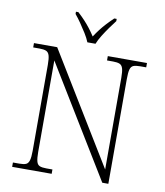

<svg xmlns="http://www.w3.org/2000/svg" viewBox="-98 -1011 935 1091"><g transform="rotate(10 369.0 -465.5)"><path d="M47 0V-25H84Q109 -25 122 -30.5Q135 -36 140.5 -54.5Q146 -73 146 -109V-606Q146 -643 140.5 -660.5Q135 -678 121.5 -683.5Q108 -689 84 -689H47V-714H181L570 -77V-606Q570 -643 564.5 -660.5Q559 -678 545.5 -683.5Q532 -689 508 -689H473V-714H699V-689H664Q639 -689 625.5 -683.5Q612 -678 607 -660Q602 -642 602 -605V0H567L178 -637V-109Q178 -73 183 -54.5Q188 -36 201.5 -30.5Q215 -25 240 -25H275V0ZM345 -771Q336 -794 319.5 -820.5Q303 -847 285 -873Q267 -899 251 -918V-931H265Q289 -909 306.5 -890Q324 -871 339 -851.5Q354 -832 369 -809Q384 -832 399 -851.5Q414 -871 431.5 -890Q449 -909 472 -931H486V-918Q471 -899 452.5 -873Q434 -847 417.5 -820.5Q401 -794 392 -771Z"/></g></svg>

Font: Noto Serif Bengali ExtraLight
Style: Regular
Weight: 250
Version: Version 2.003